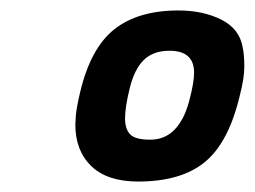

<svg xmlns="http://www.w3.org/2000/svg" viewBox="-20 -679 487 367"><path d="M321 -659Q368 -659 403 -641.5Q438 -624 444 -588Q447 -573 447 -551.5Q447 -530 439 -499Q418 -408 372.5 -370Q327 -332 244 -332Q185 -332 154.5 -361.5Q124 -391 124 -441Q124 -444 125 -458Q126 -472 133 -502Q153 -587 198.5 -623Q244 -659 321 -659ZM351 -540Q351 -582 304 -582Q273 -582 255 -564.5Q237 -547 228 -510.5Q219 -474 219 -453Q219 -432 229 -422Q239 -412 267 -412Q295 -412 313.5 -431Q332 -450 341.5 -485.5Q351 -521 351 -540Z"/></svg>

Font: Titillium Web
Style: SemiBold Italic
Weight: 600
Italic angle: -13°
Version: Version 1.001;PS 57.000;hotconv 1.0.70;makeotf.lib2.5.55311